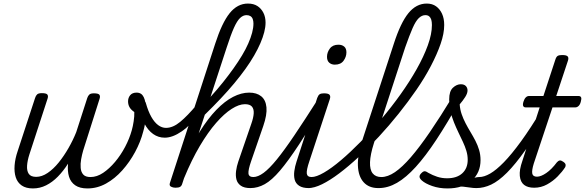

<svg xmlns="http://www.w3.org/2000/svg" viewBox="-20 -1039 3284 1078"><path d="M165 19Q126 19 102 2.5Q78 -14 68.5 -43.5Q59 -73 62 -111Q65 -149 79 -190L177 -489Q181 -502 188.5 -509Q196 -516 215 -516Q240 -516 246 -508Q252 -500 247 -485L145 -172Q134 -138 132 -109Q130 -80 141.5 -63Q153 -46 183 -46Q215 -46 247.5 -68Q280 -90 309.5 -126.5Q339 -163 364.5 -207.5Q390 -252 408 -297L470 -489Q474 -501 481.5 -508Q489 -515 507 -515Q532 -515 538 -507Q544 -499 539 -484L447 -194Q440 -170 435.5 -144.5Q431 -119 433 -96Q435 -73 447.5 -59Q460 -45 488 -45Q524 -45 559 -68.5Q594 -92 626 -130Q658 -168 682.5 -214.5Q707 -261 720 -308Q726 -329 730.5 -358Q735 -387 734 -410Q715 -423 707 -437.5Q699 -452 699 -470Q699 -490 711 -504.5Q723 -519 747 -519Q775 -519 787 -493.5Q799 -468 799 -430Q800 -412 799 -391Q798 -370 794.5 -346.5Q791 -323 784 -300Q769 -242 738.5 -185.5Q708 -129 666.5 -82.5Q625 -36 575.5 -8.5Q526 19 471 19Q428 19 402.5 1.5Q377 -16 367.5 -47Q358 -78 362 -120Q335 -78 304.5 -47Q274 -16 239 1.5Q204 19 165 19Z M905 -266Q869 -266 840 -286.5Q811 -307 790 -346.5Q769 -386 755 -442Q753 -454 762.5 -462.5Q772 -471 784 -472Q796 -473 799 -460Q812 -414 829.5 -383Q847 -352 868 -336.5Q889 -321 912 -321Q951 -321 992 -355Q1033 -389 1084 -450Q1095 -463 1106 -459.5Q1117 -456 1121.5 -443.5Q1126 -431 1114 -416Q1052 -337 1000.5 -301.5Q949 -266 905 -266Z M1386 17Q1351 17 1332 3.5Q1313 -10 1307.5 -31.5Q1302 -53 1305.5 -79.5Q1309 -106 1318 -132L1391 -344Q1403 -378 1404.5 -402.5Q1406 -427 1394.5 -440.5Q1383 -454 1355 -454Q1322 -454 1280.5 -427.5Q1239 -401 1193.5 -349Q1148 -297 1102 -219.5Q1056 -142 1014 -40L1016 -130Q1057 -229 1102.5 -301.5Q1148 -374 1195 -422.5Q1242 -471 1288.5 -495Q1335 -519 1379 -519Q1421 -519 1446.5 -498.5Q1472 -478 1476 -436.5Q1480 -395 1458 -331L1390 -134Q1373 -85 1375 -65Q1377 -45 1403 -45Q1415 -45 1420.5 -35.5Q1426 -26 1424.5 -14Q1423 -2 1413.5 7.5Q1404 17 1386 17ZM965 15Q951 15 940 9Q929 3 934 -12L1188 -793Q1226 -911 1269.5 -965Q1313 -1019 1372 -1019Q1404 -1019 1425.5 -1005Q1447 -991 1459 -967Q1471 -943 1471 -912Q1471 -887 1463.5 -858Q1456 -829 1442 -796.5Q1428 -764 1407 -727.5Q1386 -691 1358 -652Q1330 -613 1295.5 -571.5Q1261 -530 1219.5 -486Q1178 -442 1130 -395L1003 -7Q1000 4 992 9.5Q984 15 965 15ZM1162 -495Q1200 -537 1232 -577Q1264 -617 1291 -655Q1318 -693 1339 -728Q1360 -763 1374 -795Q1388 -827 1395.5 -855Q1403 -883 1403 -907Q1403 -921 1399 -932Q1395 -943 1386 -948.5Q1377 -954 1364 -954Q1345 -954 1328 -938Q1311 -922 1293.5 -883Q1276 -844 1253 -773Z M1386 17Q1374 17 1368 7.5Q1362 -2 1363.5 -14Q1365 -26 1374.5 -35.5Q1384 -45 1402 -45Q1428 -45 1460 -68.5Q1492 -92 1534 -143.5Q1576 -195 1633 -279.5Q1690 -364 1767 -485Q1774 -498 1786 -496Q1798 -494 1805.5 -485Q1813 -476 1806 -464Q1721 -322 1659.5 -228.5Q1598 -135 1552 -81Q1506 -27 1466.5 -5Q1427 17 1386 17Z M1714 17Q1679 17 1659.5 4Q1640 -9 1634.5 -30.5Q1629 -52 1632.5 -78.5Q1636 -105 1645 -132L1761 -489Q1767 -505 1775 -510Q1783 -515 1799 -515Q1823 -515 1830 -507Q1837 -499 1832 -483L1717 -134Q1700 -84 1702.5 -64.5Q1705 -45 1730 -45Q1743 -45 1748.5 -35.5Q1754 -26 1752.5 -14Q1751 -2 1741.5 7.5Q1732 17 1714 17ZM1860 -676Q1841 -676 1828.5 -687Q1816 -698 1816 -720Q1816 -745 1832 -766.5Q1848 -788 1880 -788Q1900 -788 1912.5 -777.5Q1925 -767 1925 -745Q1925 -720 1909 -698Q1893 -676 1860 -676Z M1711 17Q1696 17 1691 7.5Q1686 -2 1689 -14Q1692 -26 1702.5 -35.5Q1713 -45 1729 -45Q1756 -45 1799 -70Q1842 -95 1894.5 -139.5Q1947 -184 2005 -243Q2063 -302 2120.5 -370Q2178 -438 2229 -509.5Q2280 -581 2319.5 -651Q2359 -721 2382 -784.5Q2405 -848 2405 -898Q2405 -914 2415 -922Q2425 -930 2439 -930Q2453 -930 2463.5 -922Q2474 -914 2474 -898Q2474 -851 2454 -793Q2434 -735 2399.5 -669Q2365 -603 2318.5 -535.5Q2272 -468 2218 -400.5Q2164 -333 2107 -271.5Q2050 -210 1993.5 -157.5Q1937 -105 1884.5 -65.5Q1832 -26 1788 -4.5Q1744 17 1711 17Z M2104 17Q2051 17 2021.5 -16Q1992 -49 1989.5 -108.5Q1987 -168 2013 -248L2191 -793Q2229 -911 2273 -965Q2317 -1019 2376 -1019Q2407 -1019 2428.5 -1003.5Q2450 -988 2462 -961.5Q2474 -935 2474 -899Q2474 -883 2463.5 -875.5Q2453 -868 2439 -868Q2425 -868 2415 -875.5Q2405 -883 2405 -899Q2405 -916 2401.5 -928Q2398 -940 2390 -947Q2382 -954 2368 -954Q2349 -954 2331.5 -937.5Q2314 -921 2296.5 -881Q2279 -841 2255 -773L2079 -234Q2059 -171 2057.5 -128.5Q2056 -86 2072.5 -65.5Q2089 -45 2121 -45Q2133 -45 2138.5 -35.5Q2144 -26 2142 -14Q2140 -2 2130.5 7.5Q2121 17 2104 17Z M2106 17Q2091 17 2086 7.5Q2081 -2 2083.5 -14Q2086 -26 2096 -35.5Q2106 -45 2121 -45Q2157 -45 2197.5 -72.5Q2238 -100 2286.5 -156Q2335 -212 2393.5 -297.5Q2452 -383 2522 -498Q2529 -510 2541 -507.5Q2553 -505 2560.5 -495Q2568 -485 2561 -472Q2491 -347 2430 -254.5Q2369 -162 2314.5 -102Q2260 -42 2209 -12.5Q2158 17 2106 17Z M2655 17Q2637 17 2619 14Q2601 11 2580 9Q2559 7 2534 9L2551 -15Q2580 -24 2603 -30.5Q2626 -37 2643.5 -41Q2661 -45 2671 -45Q2680 -45 2683.5 -35.5Q2687 -26 2684.5 -14Q2682 -2 2674.5 7.5Q2667 17 2655 17ZM2492 19Q2446 19 2407 5.5Q2368 -8 2348 -26Q2335 -38 2335.5 -48Q2336 -58 2347 -68Q2357 -78 2365 -77.5Q2373 -77 2386 -68Q2409 -55 2435 -46.5Q2461 -38 2490 -38Q2545 -38 2575.5 -66Q2606 -94 2606 -142Q2606 -167 2598.5 -192Q2591 -217 2579 -242.5Q2567 -268 2554 -295Q2541 -322 2529 -351.5Q2517 -381 2509.5 -413Q2502 -445 2502 -481Q2502 -527 2523 -546.5Q2544 -566 2567 -566Q2586 -566 2595.5 -556Q2605 -546 2605 -531Q2605 -515 2592 -494.5Q2579 -474 2561 -453Q2563 -424 2572 -398Q2581 -372 2594 -347Q2607 -322 2621.5 -298Q2636 -274 2649 -249Q2662 -224 2670 -197Q2678 -170 2678 -140Q2678 -69 2628.5 -25Q2579 19 2492 19Z M2655 17Q2643 17 2637 7.5Q2631 -2 2632.5 -14Q2634 -26 2643.5 -35.5Q2653 -45 2671 -45Q2698 -45 2732 -64.5Q2766 -84 2809 -128Q2852 -172 2905.5 -245.5Q2959 -319 3024 -427Q3031 -439 3043 -437.5Q3055 -436 3062 -426.5Q3069 -417 3061 -405Q2989 -280 2931.5 -198.5Q2874 -117 2826.5 -69.5Q2779 -22 2737.5 -2.5Q2696 17 2655 17Z M2979 15Q2943 15 2922.5 -1Q2902 -17 2898.5 -51Q2895 -85 2913 -136L3010 -436H2932Q2921 -436 2917.5 -444Q2914 -452 2919 -468Q2924 -484 2932 -492Q2940 -500 2950 -500H3031L3098 -704Q3103 -720 3111 -725Q3119 -730 3136 -730Q3160 -730 3167 -722.5Q3174 -715 3169 -699L3103 -500H3228Q3239 -500 3242.5 -492.5Q3246 -485 3241 -468Q3237 -452 3228.5 -444Q3220 -436 3210 -436H3082L2977 -121Q2965 -82 2968.5 -64.5Q2972 -47 2995 -47Q3017 -47 3047 -67.5Q3077 -88 3107 -128Q3115 -137 3123 -138Q3131 -139 3142 -131Q3154 -123 3155.5 -115Q3157 -107 3153 -100Q3137 -75 3111 -48.5Q3085 -22 3051.5 -3.5Q3018 15 2979 15Z"/></svg>

Font: Playwrite US Trad Light
Style: Regular
Weight: 300
Designer: Veronika Burian, José Scaglione
Foundry: TypeTogether
Version: Version 1.003